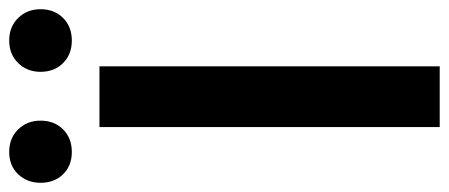

<svg xmlns="http://www.w3.org/2000/svg" viewBox="-326 -676 975 417"><g transform="rotate(-90 161.5 -467.5)"><path d="M94 0V-739H226V0ZM40 -799Q10 -799 -8.5 -818Q-27 -837 -27 -867Q-27 -896 -8.5 -915.5Q10 -935 40 -935Q70 -935 89 -915.5Q108 -896 108 -867Q108 -837 89 -818Q70 -799 40 -799ZM282 -799Q252 -799 233 -818Q214 -837 214 -867Q214 -896 233 -915.5Q252 -935 282 -935Q312 -935 331 -915.5Q350 -896 350 -867Q350 -837 331 -818Q312 -799 282 -799Z"/></g></svg>

Font: Noto Sans KR Thin SemiBold
Style: Regular
Weight: 600
Version: Version 2.004-H2;hotconv 1.0.118;makeotfexe 2.5.65603